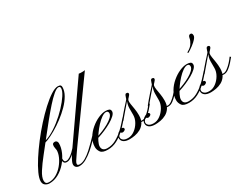

<svg xmlns="http://www.w3.org/2000/svg" viewBox="-105 -1034 1873 1468"><g transform="rotate(-30 831.5 -300.5)"><path d="M15 0Q-4 0 -20.5 -11.5Q-37 -23 -37 -48Q-37 -74 -17.5 -117Q2 -160 36 -213Q70 -266 112.5 -321.5Q155 -377 201.5 -428.5Q248 -480 293 -521.5Q338 -563 376 -587.5Q414 -612 440 -612Q457 -611 462.5 -605.5Q468 -600 468 -589Q468 -555 447.5 -519Q427 -483 393 -448.5Q359 -414 319 -384Q279 -354 239.5 -331Q200 -308 167.5 -295Q135 -282 118 -282Q107 -282 105 -288.5Q103 -295 118 -295Q153 -295 197.5 -317.5Q242 -340 287 -375.5Q332 -411 370 -451.5Q408 -492 431.5 -528Q455 -564 455 -587Q455 -603 439 -603Q423 -603 394 -578.5Q365 -554 328.5 -513Q292 -472 251 -421.5Q210 -371 169 -319Q126 -264 83.5 -211Q41 -158 13 -114Q-15 -70 -15 -40Q-15 -25 -7.5 -17.5Q0 -10 17 -10Q51 -10 82 -28Q113 -46 137 -74.5Q161 -103 175 -134.5Q189 -166 189 -193Q189 -199 185.5 -214.5Q182 -230 185.5 -243Q189 -256 208 -256Q218 -256 224 -248.5Q230 -241 230 -230Q230 -193 212.5 -153Q195 -113 165 -78Q135 -43 96.5 -21.5Q58 0 15 0ZM212 -75Q195 -75 188.5 -85Q182 -95 182 -106.5Q182 -118 182 -124Q182 -124 188 -125.5Q194 -127 194 -128Q194 -124 193 -113.5Q192 -103 195.5 -94Q199 -85 212 -85Q227 -85 243.5 -95.5Q260 -106 275 -120Q290 -134 299.5 -145.5Q309 -157 310 -160Q310 -160 314 -157Q318 -154 318 -154Q316 -151 305.5 -138.5Q295 -126 279.5 -111.5Q264 -97 246.5 -86Q229 -75 212 -75Z M627 -615Q638 -613 654.5 -613Q671 -613 681 -615L333 -130Q317 -106 302 -85Q287 -64 277.5 -48.5Q268 -33 268 -24Q268 -17 273.5 -14Q279 -11 289 -11Q312 -11 340 -27.5Q368 -44 395.5 -69Q423 -94 446.5 -118Q470 -142 484 -157L491 -151Q478 -137 455 -112Q432 -87 402.5 -61.5Q373 -36 341.5 -18Q310 0 280 0Q264 0 252.5 -9Q241 -18 241 -35Q241 -46 249 -63Q257 -80 268.5 -98.5Q280 -117 290.5 -132.5Q301 -148 307 -156Z M530 0Q483 0 468 -21.5Q453 -43 453 -67Q453 -108 474 -143.5Q495 -179 528 -207Q561 -235 596.5 -250.5Q632 -266 660 -266Q680 -266 692 -260.5Q704 -255 704 -238Q704 -222 685 -204Q666 -186 637 -169.5Q608 -153 576.5 -139.5Q545 -126 519 -118Q493 -110 481 -110Q481 -110 481 -115.5Q481 -121 481 -121Q490 -120 512.5 -127Q535 -134 563 -145.5Q591 -157 617.5 -172Q644 -187 661.5 -204Q679 -221 679 -237Q679 -245 674.5 -251Q670 -257 659 -257Q643 -257 620.5 -241.5Q598 -226 575 -201Q552 -176 532 -148Q512 -120 499.5 -94.5Q487 -69 487 -52Q487 -32 499 -22Q511 -12 534 -12Q574 -12 609.5 -31.5Q645 -51 674 -77.5Q703 -104 723 -127.5Q743 -151 750 -158Q750 -158 753.5 -155Q757 -152 757 -152Q750 -144 730 -120Q710 -96 680 -68Q650 -40 612 -20Q574 0 530 0Z M716 14Q681 14 663 1Q645 -12 645 -34Q645 -50 655.5 -62.5Q666 -75 680 -82.5Q694 -90 702 -90Q713 -90 716.5 -85.5Q720 -81 720 -76Q720 -68 710.5 -63Q701 -58 695 -58Q688 -58 682.5 -62.5Q677 -67 677 -67Q672 -66 663 -56Q654 -46 654 -34Q654 -22 667 -11Q680 0 709 0Q739 0 766.5 -20Q794 -40 812 -71Q830 -102 830 -134Q830 -145 830 -163.5Q830 -182 830 -194Q830 -209 835 -228.5Q840 -248 846.5 -265Q853 -282 857 -286Q865 -293 869 -290Q873 -287 871 -284Q870 -283 858 -268.5Q846 -254 828 -233Q810 -212 792 -191Q774 -170 760.5 -154Q747 -138 745 -135Q740 -128 736 -132Q732 -136 738 -142Q749 -156 765.5 -175.5Q782 -195 799 -214Q816 -233 828.5 -246.5Q841 -260 842 -262Q845 -266 847.5 -276Q850 -286 854.5 -295Q859 -304 866 -304Q883 -304 883 -292Q883 -283 869.5 -270Q856 -257 854 -249Q851 -237 854.5 -215.5Q858 -194 862.5 -167Q867 -140 867 -110Q867 -70 851 -45.5Q835 -21 811 -8Q787 5 761.5 9.5Q736 14 716 14ZM870 -55Q844 -55 836.5 -65Q829 -75 831.5 -88.5Q834 -102 838 -113L848 -112Q845 -102 842.5 -91Q840 -80 845 -72Q850 -64 871 -64Q886 -64 905 -78Q924 -92 942.5 -112Q961 -132 974 -151L983 -144Q970 -128 951.5 -107Q933 -86 912 -70.5Q891 -55 870 -55Z M942 14Q907 14 889 1Q871 -12 871 -34Q871 -50 881.5 -62.5Q892 -75 906 -82.5Q920 -90 928 -90Q939 -90 942.5 -85.5Q946 -81 946 -76Q946 -68 936.5 -63Q927 -58 921 -58Q914 -58 908.5 -62.5Q903 -67 903 -67Q898 -66 889 -56Q880 -46 880 -34Q880 -22 893 -11Q906 0 935 0Q965 0 992.5 -20Q1020 -40 1038 -71Q1056 -102 1056 -134Q1056 -145 1056 -163.5Q1056 -182 1056 -194Q1056 -209 1061 -228.5Q1066 -248 1072.5 -265Q1079 -282 1083 -286Q1091 -293 1095 -290Q1099 -287 1097 -284Q1096 -283 1084 -268.5Q1072 -254 1054 -233Q1036 -212 1018 -191Q1000 -170 986.5 -154Q973 -138 971 -135Q966 -128 962 -132Q958 -136 964 -142Q975 -156 991.5 -175.5Q1008 -195 1025 -214Q1042 -233 1054.5 -246.5Q1067 -260 1068 -262Q1071 -266 1073.5 -276Q1076 -286 1080.5 -295Q1085 -304 1092 -304Q1109 -304 1109 -292Q1109 -283 1095.5 -270Q1082 -257 1080 -249Q1077 -237 1080.5 -215.5Q1084 -194 1088.5 -167Q1093 -140 1093 -110Q1093 -70 1077 -45.5Q1061 -21 1037 -8Q1013 5 987.5 9.5Q962 14 942 14ZM1096 -55Q1070 -55 1062.5 -65Q1055 -75 1057.5 -88.5Q1060 -102 1064 -113L1074 -112Q1071 -102 1068.5 -91Q1066 -80 1071 -72Q1076 -64 1097 -64Q1112 -64 1131 -78Q1150 -92 1168.5 -112Q1187 -132 1200 -151L1209 -144Q1196 -128 1177.5 -107Q1159 -86 1138 -70.5Q1117 -55 1096 -55Z M1247 0Q1200 0 1185 -21.5Q1170 -43 1170 -67Q1170 -108 1191 -143.5Q1212 -179 1245 -207Q1278 -235 1313.5 -250.5Q1349 -266 1377 -266Q1397 -266 1409 -260.5Q1421 -255 1421 -238Q1421 -222 1402 -204Q1383 -186 1354 -169.5Q1325 -153 1293.5 -139.5Q1262 -126 1236 -118Q1210 -110 1198 -110Q1198 -110 1198 -115.5Q1198 -121 1198 -121Q1207 -120 1229.5 -127Q1252 -134 1280 -145.5Q1308 -157 1334.5 -172Q1361 -187 1378.5 -204Q1396 -221 1396 -237Q1396 -245 1391.5 -251Q1387 -257 1376 -257Q1360 -257 1337.5 -241.5Q1315 -226 1292 -201Q1269 -176 1249 -148Q1229 -120 1216.5 -94.5Q1204 -69 1204 -52Q1204 -32 1216 -22Q1228 -12 1251 -12Q1291 -12 1326.5 -31.5Q1362 -51 1391 -77.5Q1420 -104 1440 -127.5Q1460 -151 1467 -158Q1467 -158 1470.5 -155Q1474 -152 1474 -152Q1467 -144 1447 -120Q1427 -96 1397 -68Q1367 -40 1329 -20Q1291 0 1247 0ZM1437 -336Q1430 -332 1428 -336Q1426 -340 1433 -344Q1464 -361 1478.5 -383.5Q1493 -406 1496 -425Q1498 -438 1503 -445Q1508 -452 1518 -452Q1525 -452 1529.5 -447Q1534 -442 1534 -429Q1534 -417 1519 -400Q1504 -383 1481.5 -366Q1459 -349 1437 -336Z M1433 14Q1398 14 1380 1Q1362 -12 1362 -34Q1362 -50 1372.5 -62.5Q1383 -75 1397 -82.5Q1411 -90 1419 -90Q1430 -90 1433.5 -85.5Q1437 -81 1437 -76Q1437 -68 1427.5 -63Q1418 -58 1412 -58Q1405 -58 1399.5 -62.5Q1394 -67 1394 -67Q1389 -66 1380 -56Q1371 -46 1371 -34Q1371 -22 1384 -11Q1397 0 1426 0Q1456 0 1483.5 -20Q1511 -40 1529 -71Q1547 -102 1547 -134Q1547 -145 1547 -163.5Q1547 -182 1547 -194Q1547 -209 1552 -228.5Q1557 -248 1563.5 -265Q1570 -282 1574 -286Q1582 -293 1586 -290Q1590 -287 1588 -284Q1587 -283 1575 -268.5Q1563 -254 1545 -233Q1527 -212 1509 -191Q1491 -170 1477.5 -154Q1464 -138 1462 -135Q1457 -128 1453 -132Q1449 -136 1455 -142Q1466 -156 1482.5 -175.5Q1499 -195 1516 -214Q1533 -233 1545.5 -246.5Q1558 -260 1559 -262Q1562 -266 1564.5 -276Q1567 -286 1571.5 -295Q1576 -304 1583 -304Q1600 -304 1600 -292Q1600 -283 1586.5 -270Q1573 -257 1571 -249Q1568 -237 1571.5 -215.5Q1575 -194 1579.5 -167Q1584 -140 1584 -110Q1584 -70 1568 -45.5Q1552 -21 1528 -8Q1504 5 1478.5 9.5Q1453 14 1433 14ZM1587 -55Q1561 -55 1553.5 -65Q1546 -75 1548.5 -88.5Q1551 -102 1555 -113L1565 -112Q1562 -102 1559.5 -91Q1557 -80 1562 -72Q1567 -64 1588 -64Q1603 -64 1622 -78Q1641 -92 1659.5 -112Q1678 -132 1691 -151L1700 -144Q1687 -128 1668.5 -107Q1650 -86 1629 -70.5Q1608 -55 1587 -55Z"/></g></svg>

Font: Kapakana
Style: Regular
Weight: 400
Designer: Kousuke Nagai
Version: Version 1.002